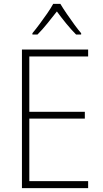

<svg xmlns="http://www.w3.org/2000/svg" viewBox="-20 -969 530 989"><path d="M434 0H93V-714H434V-678H131V-393H417V-358H131V-36H434ZM291 -949Q304 -927 323.5 -898.5Q343 -870 363 -842.5Q383 -815 398 -798V-791H372Q347 -816 320.5 -848.5Q294 -881 273 -910Q251 -882 224.5 -849Q198 -816 173 -791H147V-798Q163 -817 183.5 -844.5Q204 -872 223 -899.5Q242 -927 254 -949Z"/></svg>

Font: Noto Sans Lao Looped SemiCondensed ExtraLight
Style: Regular
Weight: 200
Width: 4
Designer: Mark Frömberg, Ben Mitchell
Foundry: The Fontpad Ltd
Version: Version 1.002; ttfautohint (v1.8.4.7-5d5b)